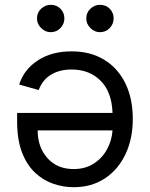

<svg xmlns="http://www.w3.org/2000/svg" viewBox="-20 -770 622 797"><path d="M277 -556.8Q355.8 -556.8 412.8 -521.8Q469.8 -486.9 500.5 -423.8Q531.2 -360.8 531.2 -277Q531.2 -193.2 500.5 -129.1Q469.8 -65 414.6 -28.9Q359.4 7.1 285.5 7.1Q242.9 7.1 201.3 -7.1Q159.8 -21.3 125.7 -53.1Q91.6 -84.9 71.4 -137.3Q51.1 -189.6 51.1 -265.6V-301.1H447.1Q444.2 -388.5 397.5 -435Q350.9 -481.5 277 -481.5Q227.6 -481.5 192.1 -460.2Q156.6 -438.9 140.6 -396.3L59.7 -419Q78.8 -480.8 136.4 -518.8Q193.9 -556.8 277 -556.8ZM447.1 -228.7H136.4Q136.4 -159.4 176.8 -113.8Q217.3 -68.2 285.5 -68.2Q333.5 -68.2 368.6 -90.6Q403.8 -112.9 424 -149.7Q444.2 -186.4 447.1 -228.7ZM190.3 -636.4Q168 -636.4 150.7 -653.6Q133.5 -670.8 133.5 -693.2Q133.5 -717.7 150.7 -733.8Q168 -750 190.3 -750Q214.8 -750 231 -733.8Q247.2 -717.7 247.2 -693.2Q247.2 -670.8 231 -653.6Q214.8 -636.4 190.3 -636.4ZM394.9 -636.4Q372.5 -636.4 355.3 -653.6Q338.1 -670.8 338.1 -693.2Q338.1 -717.7 355.3 -733.8Q372.5 -750 394.9 -750Q419.4 -750 435.5 -733.8Q451.7 -717.7 451.7 -693.2Q451.7 -670.8 435.5 -653.6Q419.4 -636.4 394.9 -636.4Z"/></svg>

Font: Inter Alia
Style: Regular
Weight: 400
Designer: Rasmus Andersson (Latin, Greek, Cyrillic etc.) and Evan from Shavian.info (Shavian, old style figures)
Foundry: Shavian.info
Version: Version 0.001;git-37ab20767